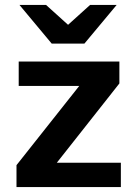

<svg xmlns="http://www.w3.org/2000/svg" viewBox="-20 -760 553 780"><path d="M47 0V-89L340 -459L370 -411H56V-510H465V-421L177 -56L148 -99H471V0ZM190 -583 59 -740H167L311 -610H202L346 -740H454L323 -583Z"/></svg>

Font: Instrument Sans SemiBold
Style: Regular
Weight: 600
Designer: Rodrigo Fuenzalida
Foundry: fragTYPE
Version: Version 1.000;gftools[0.9.28]